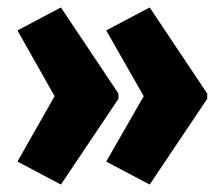

<svg xmlns="http://www.w3.org/2000/svg" viewBox="-20 -539 600 517"><path d="M538 -273V-287L383 -519L266 -457L367 -280L266 -104L383 -42ZM299 -273V-287L144 -519L27 -457L127 -280L27 -104L144 -42Z"/></svg>

Font: Noto Sans Myanmar ExtraCondensed Black
Style: Regular
Weight: 900
Width: 2
Designer: Monotype Design Team
Foundry: Monotype Imaging Inc.
Version: Version 2.107